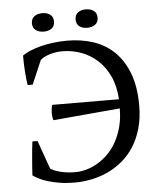

<svg xmlns="http://www.w3.org/2000/svg" viewBox="-56 -865 773 926"><g transform="rotate(-5 330.0 -402.0)"><path d="M191.9 -296.9Q186.5 -315.4 187 -334.2Q187.5 -353 191.9 -371.1L515.6 -370.1Q512.2 -433.6 490 -481.2Q467.8 -528.8 433.1 -560.5Q398.4 -592.3 354.2 -608.4Q310.1 -624.5 262.7 -624.5Q240.2 -624.5 222.4 -620.6Q204.6 -616.7 191.2 -611.6Q177.7 -606.4 168.9 -600.8Q160.2 -595.2 156.7 -591.8L107.4 -476.6H83Q80.6 -488.8 78.9 -505.9Q77.1 -522.9 75.7 -542Q74.2 -561 73.7 -581.3Q73.2 -601.6 73.2 -620.1Q87.9 -630.9 110.8 -640.6Q133.8 -650.4 162.4 -657.7Q190.9 -665 223.9 -669.2Q256.8 -673.3 291.5 -673.3Q358.9 -673.3 417.2 -654.1Q475.6 -634.8 518.3 -593.5Q561 -552.2 585.7 -487.5Q610.4 -422.9 610.4 -332Q610.4 -272 596.7 -222.9Q583 -173.8 559.1 -135.7Q535.2 -97.7 502.7 -69.8Q470.2 -42 432.1 -23.9Q394 -5.9 352.3 2.9Q310.5 11.7 268.6 11.7Q230 11.7 198 6.6Q166 1.5 140.9 -6.1Q115.7 -13.7 97.4 -22.9Q79.1 -32.2 67.9 -40.5Q68.4 -56.2 70.1 -76.9Q71.8 -97.7 73.5 -120.1Q75.2 -142.6 77.4 -164.3Q79.6 -186 82 -203.6H106.9L155.8 -65.9Q172.9 -54.2 204.6 -46.1Q236.3 -38.1 275.9 -38.1Q302.7 -38.1 330.8 -46.1Q358.9 -54.2 385.5 -70.1Q412.1 -85.9 435.8 -109.9Q459.5 -133.8 477.1 -165.8Q494.6 -197.8 505.1 -237.5Q515.6 -277.3 515.6 -325.7ZM129.4 -771Q129.4 -793.5 144.8 -804.7Q160.2 -815.9 183.6 -815.9Q206.5 -815.9 221.4 -804.7Q236.3 -793.5 236.3 -771Q236.3 -749 221.4 -737.8Q206.5 -726.6 183.6 -726.6Q160.2 -726.6 144.8 -737.8Q129.4 -749 129.4 -771ZM340.8 -771Q340.8 -793.5 355.7 -804.7Q370.6 -815.9 393.6 -815.9Q417 -815.9 432.1 -804.7Q447.3 -793.5 447.3 -771Q447.3 -749 432.1 -737.8Q417 -726.6 393.6 -726.6Q370.6 -726.6 355.7 -737.8Q340.8 -749 340.8 -771Z"/></g></svg>

Font: PT Astra Serif
Style: Regular
Weight: 400
Designer: A.Korolkova, I. Chaeva
Foundry: ParaType Ltd
Version: Version 1.002